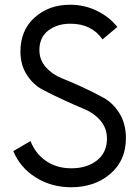

<svg xmlns="http://www.w3.org/2000/svg" viewBox="-20 -780 588 810"><path d="M280 10Q197.5 10 131.2 -31.2Q65 -72.5 36.2 -142.5L108.8 -185Q128.8 -132.5 173.8 -101.2Q218.8 -70 281.2 -70Q346.2 -70 388.8 -103.1Q431.2 -136.2 431.2 -195Q431.2 -238.8 404.4 -270.6Q377.5 -302.5 336.9 -319.4Q296.2 -336.2 248.8 -358.1Q201.2 -380 160.6 -401.2Q120 -422.5 93.1 -464.4Q66.2 -506.2 66.2 -562.5Q66.2 -652.5 126.2 -706.2Q186.2 -760 275 -760Q337.5 -760 390 -733.8Q442.5 -707.5 475 -666.2L412.5 -613.8Q366.2 -680 277.5 -680Q221.2 -680 183.8 -651.2Q146.2 -622.5 146.2 -568.8Q146.2 -527.5 173.1 -496.9Q200 -466.2 240.6 -450Q281.2 -433.8 328.8 -411.9Q376.2 -390 416.9 -367.5Q457.5 -345 484.4 -301.2Q511.2 -257.5 511.2 -197.5Q511.2 -102.5 445 -46.2Q378.8 10 280 10Z"/></svg>

Font: Now Alt
Style: Regular
Weight: 400
Designer: Alfredo Marco Pradil
Foundry: Alfredo Marco Pradil
Version: Version 1.002;PS 001.002;hotconv 1.0.88;makeotf.lib2.5.64775